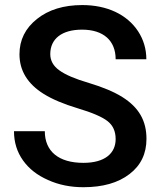

<svg xmlns="http://www.w3.org/2000/svg" viewBox="-20 -741 644 770"><path d="M443.8 -183.1C443.8 -126 400.4 -87.9 314.5 -87.9C214.8 -87.9 159.7 -134.3 159.7 -214.8H36.1C36.1 -170.4 48.3 -131.3 72.3 -97.7C96.2 -64 129.4 -38.1 172.9 -19C215.8 0.5 263.2 9.8 314.5 9.8C392.1 9.8 454.1 -7.8 499.5 -43C544.9 -77.6 567.4 -125 567.4 -184.1C567.4 -256.8 537.1 -310.1 470.2 -352.1C436.5 -373 392.1 -391.6 336.9 -408.2C281.7 -424.3 241.7 -441.4 217.8 -459C193.8 -476.1 181.6 -498 181.6 -523.9C181.6 -585.9 228.5 -622.1 309.1 -622.1C395.5 -622.1 443.8 -577.6 443.8 -503.4H566.9C566.9 -544.4 555.7 -582 533.7 -615.7C489.3 -683.1 409.2 -720.7 310.1 -720.7C235.4 -720.7 174.8 -702.1 128.4 -665C81.5 -627.9 58.1 -580.6 58.1 -523.4C58.1 -458 90.3 -404.8 155.3 -364.3C189 -343.3 234.9 -323.7 292 -306.6C349.1 -289.6 389.2 -272.5 411.1 -255.4C433.1 -238.3 443.8 -214.4 443.8 -183.1Z"/></svg>

Font: Roboto Medium
Style: Regular
Weight: 500
Designer: Google
Version: Version 2.137; 2017